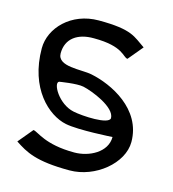

<svg xmlns="http://www.w3.org/2000/svg" viewBox="-94 -668 681 757"><g transform="rotate(15 246.5 -289.5)"><path d="M28 -426C28 -262 124 -177 197 -162C251 -151 388 -160 388 -160C388 -97 318 -62 258 -62C137 -62 99 -104 80 -106L30 -46C77 -15 120 11 258 11C363 11 465 -73 465 -160C465 -295 328 -360 244 -377C202 -386 105 -371 105 -426C105 -487 151 -518 217 -517C338 -517 346 -474 365 -473L415 -533C368 -564 355 -590 217 -590C105 -590 28 -509 28 -426ZM128 -316C128 -316 198 -328 226 -322C263 -314 363 -275 363 -230C360 -203 252 -209 214 -217C150 -230 107 -307 128 -316Z"/></g></svg>

Font: Charger Pro
Style: Regular
Weight: 400
Designer: Jasper
Foundry: Cannot Into Space Fonts
Version: Version 1.09